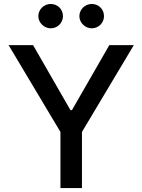

<svg xmlns="http://www.w3.org/2000/svg" viewBox="-20 -957 725 977"><path d="M23.8 -727.3 287.6 -285.5V0H397V-285.5L660.9 -727.3H536.2L346.2 -396.7H338.4L148.4 -727.3ZM175.1 -874.6C175.1 -841.6 204.5 -812.9 237.9 -812.9C273.4 -812.9 300.4 -841.6 300.4 -874.6C300.4 -909.8 273.4 -936.8 237.9 -936.8C204.5 -936.8 175.1 -909.8 175.1 -874.6ZM383.9 -874.6C383.9 -841.6 413.4 -812.9 446.7 -812.9C482.2 -812.9 509.2 -841.6 509.2 -874.6C509.2 -909.8 482.2 -936.8 446.7 -936.8C413.4 -936.8 383.9 -909.8 383.9 -874.6Z"/></svg>

Font: Margiela Sans Medium
Style: Regular
Weight: 500
Designer: Stefan Endress, Andreas Faust
Version: Version 1.100;FEAKit 1.0